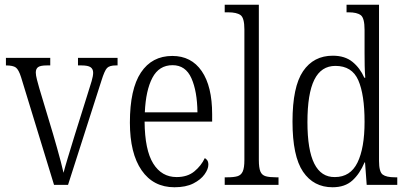

<svg xmlns="http://www.w3.org/2000/svg" viewBox="-20 -780 1711 810"><path d="M69 -454Q59 -486 47 -495Q35 -504 5 -504V-536H192V-504H178Q151 -504 141 -497Q131 -490 131 -474Q131 -463 136 -443.5Q141 -424 146 -407L204 -214Q212 -187 220.5 -156.5Q229 -126 236.5 -98Q244 -70 248 -51Q253 -71 265.5 -112.5Q278 -154 295 -209L348 -378Q360 -415 366.5 -437.5Q373 -460 373 -473Q373 -489 362 -496.5Q351 -504 324 -504H309V-536H476V-504H469Q442 -504 431.5 -493Q421 -482 408 -440L267 0H208Z M716 10Q627 10 577.5 -61.5Q528 -133 528 -263Q528 -404 574.5 -474Q621 -544 707 -544Q787 -544 831 -480Q875 -416 875 -298V-267H590Q591 -147 626.5 -90Q662 -33 725 -33Q771 -33 800 -57Q829 -81 844 -113Q850 -110 854.5 -103.5Q859 -97 859 -85Q859 -67 843 -44.5Q827 -22 795.5 -6Q764 10 716 10ZM813 -306Q812 -395 787.5 -450Q763 -505 708 -505Q651 -505 623 -452Q595 -399 591 -306Z M928 0V-32H939Q966 -32 981.5 -36.5Q997 -41 1004 -56.5Q1011 -72 1011 -105V-656Q1011 -705 994.5 -716.5Q978 -728 943 -728H928V-760H1072V-105Q1072 -72 1078.5 -56.5Q1085 -41 1101 -36.5Q1117 -32 1144 -32H1155V0Z M1383 10Q1303 10 1258.5 -55.5Q1214 -121 1214 -267Q1214 -414 1258.5 -479.5Q1303 -545 1384 -545Q1435 -545 1467 -519Q1499 -493 1517 -452H1521Q1519 -476 1518.5 -502.5Q1518 -529 1518 -555V-654Q1518 -704 1502 -716Q1486 -728 1451 -728H1442V-760H1579V-101Q1579 -55 1594.5 -43.5Q1610 -32 1646 -32H1656V0H1527L1520 -95H1518Q1498 -47 1466.5 -18.5Q1435 10 1383 10ZM1393 -33Q1458 -33 1488 -94Q1518 -155 1518 -266Q1518 -381 1491.5 -441.5Q1465 -502 1395 -502Q1335 -502 1306 -443.5Q1277 -385 1277 -265Q1277 -147 1306 -89.5Q1335 -32 1393 -33Z"/></svg>

Font: Noto Serif Tamil Condensed Light
Style: Regular
Weight: 300
Width: 3
Designer: Indian Type Foundry, Tom Grace, and the Monotype Design Team
Foundry: Monotype Imaging Inc.
Version: Version 2.004; ttfautohint (v1.8.4.7-5d5b)